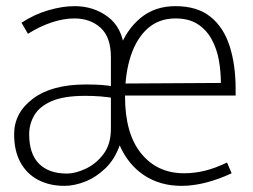

<svg xmlns="http://www.w3.org/2000/svg" viewBox="-20 -597 823 625"><path d="M190 8Q141 8 104 -11.5Q67 -31 46.5 -68.5Q26 -106 26 -160Q26 -230 87.5 -276Q149 -322 259 -322Q288 -322 310.5 -320.5Q333 -319 356 -314V-277Q331 -281 308.5 -283Q286 -285 257 -285Q187 -285 147.5 -267.5Q108 -250 91.5 -221.5Q75 -193 75 -160Q75 -96 107 -64Q139 -32 198 -32Q225 -32 258.5 -47.5Q292 -63 316.5 -95Q341 -127 341 -178V-411Q341 -476 307.5 -506.5Q274 -537 222 -537Q187 -537 148 -524Q109 -511 71 -487L50 -523Q91 -550 137 -563.5Q183 -577 223 -577Q285 -577 331.5 -542Q378 -507 385 -436H368Q391 -500 437.5 -538.5Q484 -577 551 -577Q622 -577 665 -542.5Q708 -508 727.5 -447Q747 -386 747 -308V-286H364V-325L699 -327Q699 -364 692.5 -401Q686 -438 669 -469Q652 -500 623.5 -518.5Q595 -537 551 -537Q498 -537 461.5 -505Q425 -473 406 -416Q387 -359 387 -283Q387 -162 439.5 -97.5Q492 -33 579 -33Q614 -33 648 -41.5Q682 -50 719 -68L734 -33Q691 -13 650 -2.5Q609 8 571 8Q501 8 449 -26.5Q397 -61 369 -125H370Q354 -79 323.5 -49.5Q293 -20 257.5 -6Q222 8 190 8Z"/></svg>

Font: Yaldevi ExtraLight ExtraLight
Style: Regular
Weight: 250
Version: Version 1.100